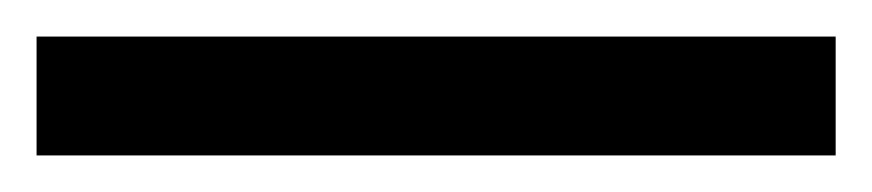

<svg xmlns="http://www.w3.org/2000/svg" viewBox="-22 70 477 105"><path d="M435 155H-2V90H435Z"/></svg>

Font: Noto Sans Sora Sompeng Medium
Style: Regular
Weight: 500
Designer: Monotype Design Team. David Williams.
Foundry: Monotype Imaging Inc.
Version: Version 2.101; ttfautohint (v1.8.4.7-5d5b)